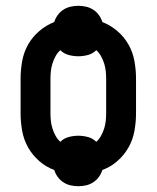

<svg xmlns="http://www.w3.org/2000/svg" viewBox="-20 -591 540 662"><path d="M250 51Q236 51 223 48Q210 45 198.5 37.5Q187 30 179 19Q171 8 167 -5Q139 -15 115.5 -35.5Q92 -56 77 -82.5Q62 -109 56.5 -139.5Q51 -170 51 -200V-320Q51 -350 56.5 -380.5Q62 -411 77 -437.5Q92 -464 115.5 -484Q139 -504 167 -515Q171 -528 179 -539Q187 -550 198.5 -557.5Q210 -565 223.5 -568Q237 -571 250 -571Q263 -571 276.5 -568Q290 -565 301.5 -557.5Q313 -550 321 -539Q329 -528 333 -515Q361 -504 384.5 -484Q408 -464 423 -437.5Q438 -411 443.5 -380.5Q449 -350 449 -320V-200Q449 -170 443.5 -139.5Q438 -109 423 -82.5Q408 -56 384.5 -35.5Q361 -15 333 -5Q329 8 321 19Q313 30 301.5 37.5Q290 45 277 48Q264 51 250 51ZM188 -102Q200 -114 216.5 -118.5Q233 -123 250 -123Q267 -123 283.5 -118.5Q300 -114 312 -102Q322 -111 328.5 -123Q335 -135 339 -147.5Q343 -160 344.5 -173.5Q346 -187 346 -200V-320Q346 -333 344.5 -346.5Q343 -360 339 -372.5Q335 -385 328.5 -397Q322 -409 312 -418Q300 -406 283.5 -401.5Q267 -397 250 -397Q233 -397 216.5 -401.5Q200 -406 188 -418Q178 -409 171.5 -397Q165 -385 161 -372.5Q157 -360 155.5 -346.5Q154 -333 154 -320V-200Q154 -187 155.5 -173.5Q157 -160 161 -147.5Q165 -135 171.5 -123Q178 -111 188 -102Z"/></svg>

Font: Zed Mono
Style: Bold
Weight: 700
Monospace: yes
Designer: Belleve Invis
Foundry: Belleve Invis
Version: Version 1.0.0; ttfautohint (v1.8.4)